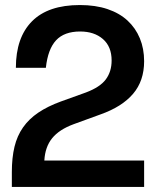

<svg xmlns="http://www.w3.org/2000/svg" viewBox="-20 -742 619 762"><path d="M27 0V-59Q27 -116 37.5 -159.5Q48 -203 71.5 -236.5Q95 -270 132 -295Q169 -320 221 -339L321 -375Q377 -396 400 -427Q423 -458 423 -502Q423 -557 388.5 -587Q354 -617 298 -617Q235 -617 202.5 -582Q170 -547 162 -473H43Q43 -593 107 -657.5Q171 -722 297 -722Q359 -722 406.5 -706Q454 -690 486 -660.5Q518 -631 535 -590Q552 -549 552 -499Q552 -421 508 -369.5Q464 -318 379 -288L272 -249Q215 -228 187 -193.5Q159 -159 156 -105H552V0Z"/></svg>

Font: Firefly Display
Style: Bold
Weight: 700
Designer: Colophon Foundry, Jonny Pinhorn
Foundry: Colophon Foundry
Version: Version 1.200; ttfautohint (v1.8.3)